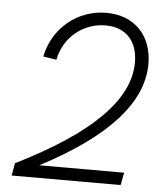

<svg xmlns="http://www.w3.org/2000/svg" viewBox="-52 -762 684 807"><g transform="rotate(5 290.0 -358.0)"><path d="M37 -53 27 0H487L497 -53H139C419 -199 559 -354 559 -517C559 -638 482 -716 365 -716C243 -716 141 -632 116 -510L172 -501C190 -596 271 -663 366 -663C451 -663 502 -609 502 -518C502 -361 348 -207 37 -53Z"/></g></svg>

Font: Uncut Sans Light Italic
Style: Regular
Weight: 300
Italic angle: -11°
Designer: Kasper Nordkvist
Foundry: UNCUT.wtf
Version: Version 1.304;Glyphs 3.2 (3246)